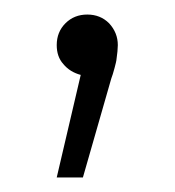

<svg xmlns="http://www.w3.org/2000/svg" viewBox="-20 -101 240 264"><path d="M130 -69Q142 -56 142 -39Q142 -32 140 -18Q140 -17 137.5 -7.5Q135 2 133 7L94 143H58L91 2Q76 -2 67 -13Q58 -23 58 -39Q58 -57 70 -69Q82 -81 100 -81Q118 -81 130 -69Z"/></svg>

Font: Montserrat Light Alt1
Style: Light
Weight: 500
Designer: Differentunic
Foundry: Julieta Ulanovsky
Version: 0.1